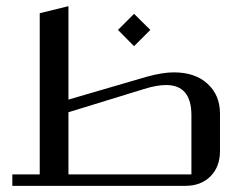

<svg xmlns="http://www.w3.org/2000/svg" viewBox="-20 -603 780 623"><path d="M582 0H20V-37.1H108.9V-560.1L202.1 -583V-279.8L456.1 -354Q507.8 -368.2 543.9 -368.2Q613.3 -368.2 653.6 -331.1Q693.8 -293.9 693.8 -234.9V-112.8Q693.8 -62 663.1 -31Q632.3 0 582 0ZM415 -558.1 467.8 -505.9 415 -453.1 362.8 -505.9ZM202.1 -37.1H601.1V-229Q601.1 -327.1 519 -327.1Q488.3 -327.1 446.8 -314L202.1 -238.8Z"/></svg>

Font: Wesal
Style: Regular
Weight: 300
Designer: Ahmed zaza
Foundry: Ahmed zaza
Version: Version 2.01